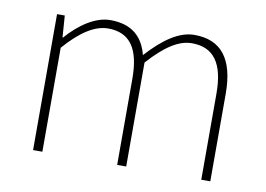

<svg xmlns="http://www.w3.org/2000/svg" viewBox="-63 -636 1016 733"><g transform="rotate(10 444.5 -270.0)"><path d="M105 0H141V-403C201 -472 256 -507 307 -507C392 -507 431 -450 431 -334V0H466V-403C528 -472 580 -507 632 -507C717 -507 757 -450 757 -334V0H792V-339C792 -475 739 -540 636 -540C576 -540 517 -498 455 -430C438 -496 396 -540 310 -540C252 -540 191 -498 143 -443H141L135 -527H105Z"/></g></svg>

Font: Noto Sans CJK SC Thin
Style: Regular
Weight: 100
Designer: Ryoko NISHIZUKA 西塚涼子 (kana, bopomofo & ideographs); Paul D. Hunt (Latin, Greek & Cyrillic); Sandoll Communications 산돌커뮤니
Foundry: Adobe
Version: Version 2.004;hotconv 1.0.118;makeotfexe 2.5.65603